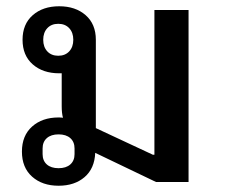

<svg xmlns="http://www.w3.org/2000/svg" viewBox="-20 -581 717 613"><path d="M167 12Q115 12 82.5 -17Q50 -46 50 -97Q50 -148 82.5 -177Q115 -206 167 -206Q176 -206 181 -205Q177 -220 177 -242V-347H169Q117 -347 84.5 -375.5Q52 -404 52 -454Q52 -504 84.5 -532.5Q117 -561 169 -561Q221 -561 253.5 -532.5Q286 -504 286 -454V-172L468 -87H473V-549H582V0H478L284 -93Q282 -43 250 -15.5Q218 12 167 12ZM167 -44Q191 -44 204.5 -56Q218 -68 218 -89V-107Q218 -128 204.5 -140Q191 -152 167 -152Q143 -152 129.5 -140Q116 -128 116 -107V-89Q116 -68 129.5 -56Q143 -44 167 -44ZM166 -403Q188 -403 201 -417Q214 -431 214 -454Q214 -477 201 -491Q188 -505 166 -505Q144 -505 131 -491Q118 -477 118 -454Q118 -431 131 -417Q144 -403 166 -403Z"/></svg>

Font: IBM Plex Sans Thai Looped Medium
Style: Regular
Weight: 500
Designer: Mike Abbink, Paul van der Laan, Pieter van Rosmalen, Ben Mitchell, Mark Frömberg
Foundry: Bold Monday
Version: Version 1.1